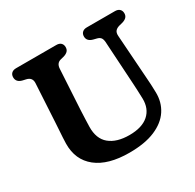

<svg xmlns="http://www.w3.org/2000/svg" viewBox="-155 -872 1080 1061"><g transform="rotate(-30 385.0 -341.0)"><path d="M589 -298 572 -578Q570.5 -597.5 562.8 -606.5Q555 -615.5 540 -619L520 -624Q483.5 -633.5 483.5 -664Q483.5 -680.5 493.8 -690.2Q504 -700 522.5 -700H702.5Q721 -700 731.2 -690.2Q741.5 -680.5 741.5 -664Q741.5 -648 732 -638.5Q722.5 -629 705 -624L685 -619Q666 -614 657 -603.2Q648 -592.5 649.5 -572L668.5 -298.5Q670.5 -273 671.8 -248.8Q673 -224.5 673.5 -198.5Q675 -135.5 643 -86.5Q611 -37.5 545.8 -9.8Q480.5 18 381.5 18Q246 18 173.2 -39.8Q100.5 -97.5 102 -201Q102 -215.5 103.5 -238.8Q105 -262 106.5 -285.8Q108 -309.5 109 -326L123 -575Q125 -611 88.5 -619L68.5 -623.5Q32 -632.5 32 -664Q32 -680.5 42.2 -690.2Q52.5 -700 71.5 -700H328Q347 -700 357 -690.2Q367 -680.5 367 -664Q367 -648 357.5 -638.5Q348 -629 331 -624L311 -619Q281 -612 279 -577L264.5 -322Q263 -290 262 -264Q261 -238 260.5 -217Q259 -141 304 -103.8Q349 -66.5 430 -66.5Q510.5 -66.5 552.5 -103.5Q594.5 -140.5 593 -206Q592 -238.5 591 -259Q590 -279.5 589 -298Z"/></g></svg>

Font: Fraunces 9pt SuperSoft SemiBold
Style: Regular
Weight: 600
Version: Version 1.000;[0bf87f6ff]